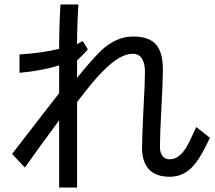

<svg xmlns="http://www.w3.org/2000/svg" viewBox="-20 -718 960 857"><path d="M917 -103Q882 -28 856 6Q809 71 738 71Q675 71 644 37Q614 3 614 -58Q614 -97 620 -224Q627 -349 627 -398Q627 -435 613.5 -456.5Q600 -478 572 -478Q517 -478 443 -404Q400 -363 324 -262V119H244V-181Q142 -43 91 30L34 -31Q143 -172 184 -225L244 -302V-426Q166 -402 67 -393V-475Q166 -481 244 -500Q244 -604 250 -698H330Q324 -604 324 -521L349 -535L372 -498Q359 -481 324 -448V-370Q380 -441 430 -491Q498 -555 574 -555Q648 -555 678 -517Q707 -483 707 -406Q707 -354 700 -227Q694 -121 694 -61Q694 -37 705 -22Q716 -7 738 -7Q779 -7 812 -61Q825 -82 856 -151Z"/></svg>

Font: LINE Seed Sans KR Regular
Style: Regular
Weight: 400
Designer: LINE VX Design & Sandoll Inc & Dalton Maag Ltd
Foundry: Sandoll Inc.
Version: Version 1.000